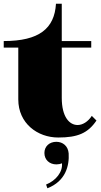

<svg xmlns="http://www.w3.org/2000/svg" viewBox="-23 -720 540 1029"><path d="M-3 -465H75V-187C75 -59 178 17 289 17C393 17 448 -6 494 -74L469 -99C449 -68 420 -50 393 -50C349 -50 308 -93 308 -196V-465H466V-500H308V-700H277C269 -567 187 -500 -3 -500ZM224 269 231 289C329 251 349 168 345 102C342 63 314 40 279 40C242 40 215 64 215 100C215 137 243 161 279 161C290 161 300 159 309 155C314 201 277 248 224 269Z"/></svg>

Font: Sprat Black
Style: Regular
Weight: 900
Designer: Ethan Nakache
Foundry: Collletttivo
Version: Version 2.000;Glyphs 3.2 (3217)